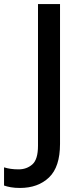

<svg xmlns="http://www.w3.org/2000/svg" viewBox="-98 -734 405 950"><path d="M1 196Q-25 196 -44.5 192.5Q-64 189 -78 184V94Q-62 99 -44.5 101.5Q-27 104 -6 104Q34 104 62 79.5Q90 55 90 -13V-714H199V-22Q199 92 144.5 144Q90 196 1 196Z"/></svg>

Font: Noto Sans Lao Medium
Style: Regular
Weight: 500
Designer: Monotype Design Team
Foundry: Monotype Imaging Inc.
Version: Version 2.003; ttfautohint (v1.8.4.7-5d5b)